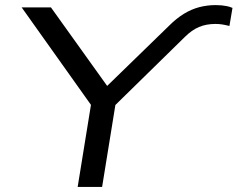

<svg xmlns="http://www.w3.org/2000/svg" viewBox="-20 -734 933 754"><path d="M285 0 343 -358 353 -300 65 -705H180L407 -388H392L644 -633Q673 -662 702.5 -680Q732 -698 763 -706Q794 -714 827 -714Q840 -714 850 -713Q860 -712 870.5 -710Q881 -708 893 -703L881 -632Q865 -636 852.5 -638Q840 -640 826 -640Q790 -640 761.5 -628Q733 -616 706 -589L411 -300L439 -358L381 0Z"/></svg>

Font: Nunito Sans 10pt Expanded
Style: Italic
Weight: 400
Width: 7
Italic angle: -9°
Designer: Vernon Adams
Foundry: Vernon Adams
Version: Version 3.101;gftools[0.9.27]